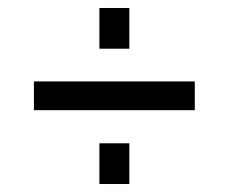

<svg xmlns="http://www.w3.org/2000/svg" viewBox="-20 -527 573 481"><path d="M229 -405H304V-507H229ZM65 -251H468V-323H65ZM229 -66H304V-168H229Z"/></svg>

Font: FIGSv2-sans-serif Medium
Style: Regular
Weight: 500
Designer: Matt McInerney, Pablo Impallari, Rodrigo Fuenzalida,Mirko Velimirovic
Foundry: Matt McInerney, Pablo Impallari, Rodrigo Fuenzalida
Version: Version 4.021;hotconv 1.0.109;makeotfexe 2.5.65596